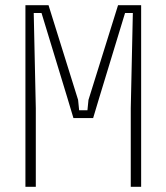

<svg xmlns="http://www.w3.org/2000/svg" viewBox="-20 -720 640 740"><path d="M78 -700H167L281 -335L285 -295H317L321 -335L435 -700H524V0H484V-303L492 -670H462L363 -345L339 -265H263L239 -345L140 -670H110L118 -303V0H78Z"/></svg>

Font: Fliege Mono Thin
Style: Regular
Weight: 100
Version: Version 0.020;Glyphs 3.3 (3306)